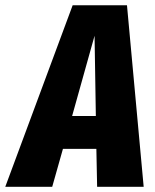

<svg xmlns="http://www.w3.org/2000/svg" viewBox="-72 -715 593 735"><path d="M299.8 0 296.9 -145H168.9L127.9 0H-51.8L206.1 -694.8H414.1L478 0ZM204.1 -271H294.9L290 -578.1Z"/></svg>

Font: Fira Sans Compressed ExtraBold
Style: Italic
Weight: 800
Width: 3
Italic angle: -8°
Designer: Carrois Corporate & Edenspiekermann AG
Foundry: Carrois Corporate GbR & Edenspiekermann AG
Version: Version 4.203;PS 004.203;hotconv 1.0.88;makeotf.lib2.5.64775